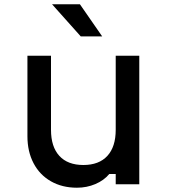

<svg xmlns="http://www.w3.org/2000/svg" viewBox="-20 -860 790 896"><path d="M630 0H520V-48H490Q465 -18 425 -1Q385 16 339 16Q270 16 217.5 -14Q165 -44 136.5 -98.5Q108 -153 108 -224V-600H218V-254Q218 -175 257 -132.5Q296 -90 369 -90Q442 -90 481 -132.5Q520 -175 520 -254V-600H630ZM357 -690 223 -840H353L457 -690Z"/></svg>

Font: Martian Mono VF sWd Rg
Style: Regular
Weight: 400
Width: 6
Monospace: yes
Designer: Roman Shamin
Foundry: Evil Martians
Version: Version 1.100